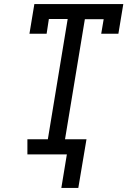

<svg xmlns="http://www.w3.org/2000/svg" viewBox="-20 -755 640 939"><path d="M363 164H280L307 0H114V-74H214L311 -662H219L208 -590H124L148 -735H583L559 -590H475L487 -661H395L298 -74H403Z"/></svg>

Font: Iosevka Slab Extended
Style: Italic
Weight: 400
Width: 7
Italic angle: -9°
Monospace: yes
Designer: Belleve Invis
Foundry: Belleve Invis
Version: Version 11.1.0; ttfautohint (v1.8.3)